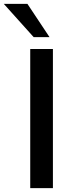

<svg xmlns="http://www.w3.org/2000/svg" viewBox="-82 -972 369 992"><path d="M191.4 0V-718.8H74.2V0ZM173.8 -780.3 59.6 -952.1H-62.5L91.8 -780.3Z"/></svg>

Font: Winston Medium
Style: Regular
Weight: 500
Designer: Vernon Adams, Kim Jin-seong, David Berlow, Cristiano Sobral
Foundry: The Winston Project Authors
Version: Version 3.004